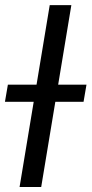

<svg xmlns="http://www.w3.org/2000/svg" viewBox="-51 -748 366 768"><path d="M234.4 -727.5 113.8 0H27.3L147.9 -727.5ZM-31.2 -340.8 -19.5 -409.2H294.9L283.2 -340.8Z"/></svg>

Font: Inter 20pt
Style: Italic
Weight: 400
Italic angle: -9.3988°
Version: Version 4.001;git-66647c0bb